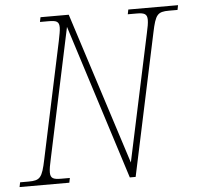

<svg xmlns="http://www.w3.org/2000/svg" viewBox="-68 -767 844 819"><g transform="rotate(-5 353.5 -357.0)"><path d="M-17 0H196L200 -20H163C130 -20 117 -25 117 -51C117 -64 120 -82 126 -108L244 -663L455 0H480L609 -606C625 -683 634 -694 684 -694H720L724 -714H511L507 -694H544C577 -694 590 -689 590 -663C590 -650 587 -632 581 -606L465 -63L256 -714H135L131 -694H167C202 -694 213 -689 213 -663C213 -650 209 -632 204 -606L98 -108C82 -31 73 -20 23 -20H-13Z"/></g></svg>

Font: Noto Serif SemiCondensed Thin
Style: Italic
Weight: 100
Width: 4
Italic angle: -12°
Designer: Monotype Design Team
Foundry: Monotype Imaging Inc.
Version: Version 2.013